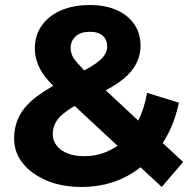

<svg xmlns="http://www.w3.org/2000/svg" viewBox="-20 -729 768 761"><path d="M303 12Q226 12 166 -13Q106 -38 71 -81Q36 -124 36 -180Q36 -232 59 -273.5Q82 -315 132 -351Q158 -370 191 -389Q172 -408 158 -426Q137 -454 127.5 -481.5Q118 -509 118 -537Q118 -588 145 -627Q172 -666 221 -687.5Q270 -709 336 -709Q397 -709 441.5 -689.5Q486 -670 511.5 -634Q537 -598 537 -548Q537 -505 515 -468Q493 -431 446 -399Q426 -385 399 -371L528 -251Q552 -299 563 -361L689 -322Q670 -231 625 -162L706 -87L621 12L537 -66Q510 -45 480 -29Q401 12 303 12ZM314 -450Q333 -460 347 -469Q379 -489 392 -507.5Q405 -526 405 -545Q405 -571 387.5 -587Q370 -603 336 -603Q300 -603 280 -585Q260 -567 260 -539Q260 -524 266 -509.5Q272 -495 289 -477Q299 -465 314 -450ZM276 -309Q258 -299 245 -289Q215 -268 202 -246Q189 -224 189 -197Q189 -172 204.5 -152Q220 -132 248 -121Q276 -110 314 -110Q375 -110 426 -139Q436 -145 446 -151Z"/></svg>

Font: Montserrat Z
Style: Bold
Weight: 700
Designer: Julieta Ulanovsky
Foundry: Julieta Ulanovsky
Version: Version 8.000